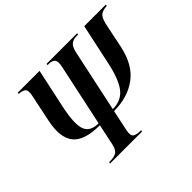

<svg xmlns="http://www.w3.org/2000/svg" viewBox="-151 -951 1188 1188"><g transform="rotate(-45 443.0 -357.0)"><path d="M209 0 211 -10H222Q251 -10 272.5 -21Q294 -32 303 -75L332 -212Q196 -212 148.5 -272.5Q101 -333 128 -459L164 -632Q175 -679 158.5 -691.5Q142 -704 114 -704L116 -714H306L249 -448Q224 -327 243 -276.5Q262 -226 335 -226L422 -633Q431 -675 418.5 -689.5Q406 -704 379 -704H366L368 -714H635L633 -704H619Q591 -704 573 -689.5Q555 -675 546 -633L459 -226Q534 -226 574.5 -278Q615 -330 640 -448L697 -714H886L884 -704Q857 -704 835 -691.5Q813 -679 802 -632L766 -459Q738 -331 656.5 -271.5Q575 -212 456 -212L427 -75Q418 -32 434.5 -21Q451 -10 480 -10H491L489 0Z"/></g></svg>

Font: Noto Serif Display ExtraCondensed
Style: Bold Italic
Weight: 700
Width: 2
Italic angle: -12°
Designer: Monotype Design Team
Foundry: Monotype Imaging Inc.
Version: Version 2.009